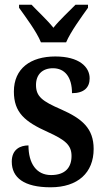

<svg xmlns="http://www.w3.org/2000/svg" viewBox="-20 -786 449 816"><path d="M154 -606H261C280 -651 327 -715 354 -753V-766H301C274 -738 233 -701 207 -668C181 -701 140 -738 114 -766H61V-753C88 -715 136 -651 154 -606ZM195 10C311 10 378 -52 378 -153C378 -241 328 -282 240 -321C159 -356 133 -376 133 -425C133 -469 160 -496 205 -496C255 -496 286 -459 286 -390C337 -390 361 -414 361 -453C361 -502 316 -546 215 -546C110 -546 39 -495 39 -397C39 -308 85 -269 183 -225C258 -191 284 -169 284 -123C284 -74 257 -42 197 -42C135 -42 101 -91 101 -168C67 -168 30 -152 30 -99C30 -31 82 10 195 10Z"/></svg>

Font: Noto Serif Condensed Semi
Style: Regular
Weight: 600
Width: 3
Designer: Monotype Design Team
Foundry: Monotype Imaging Inc.
Version: Version 1.002